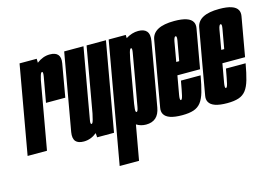

<svg xmlns="http://www.w3.org/2000/svg" viewBox="-147 -823 1801 1259"><g transform="rotate(-15 753.5 -193.0)"><path d="M163.5 -305Q188.5 -445 194 -476Q198.5 -504 192.5 -507Q191.5 -507.5 190.5 -507.5Q182.5 -507.5 176 -483Q172.5 -470 169.5 -457.5L88.5 0H-43L63 -600H179.5L180 -573Q222.5 -605.5 269 -605.5Q308 -605.5 324 -586Q340 -567 333.5 -528.5Q320.5 -452 294.5 -305Z M429 0 427 -29Q386.5 4 338.5 4Q300.5 4 284 -14.5Q266.5 -35 273.5 -77Q288 -158 305 -255.5L366 -600H497L436 -256Q417.5 -150 412.5 -122Q408 -97.5 414.5 -94.5Q415 -94 416.5 -94Q424 -94 430.5 -118.5Q435 -134 440 -158.5L518 -600H649.5L543.5 0Z M523 220 668 -600H784L784.5 -578Q826.5 -604 868.5 -604Q907.5 -604 925 -584.5Q944.5 -562.5 936 -516Q920.5 -428 898.5 -301Q876 -174.5 860.5 -86Q845 2.5 761.5 2.5Q725.5 2.5 696.5 -16L654.5 220ZM720 -150Q717 -129.5 716 -117.5Q714 -96.5 720 -94Q721 -93.5 722 -93.5Q730.5 -93.5 736 -124Q741.5 -154.5 767.5 -301Q793 -444.5 798 -475.5Q803 -503.5 796.5 -506.5Q795.5 -507 795 -507Q787 -507 780.5 -482.5Q776.5 -467 771 -440Z M1006 4.5Q906 4.5 883.5 -37.5Q873.5 -55.5 878.5 -81.5Q893.5 -167 916.5 -299Q941.5 -439 956.2 -522.5Q971 -606 1114 -606Q1216.5 -606 1238.5 -564Q1247.5 -547 1243.5 -523Q1228.5 -440.5 1204.5 -302.5Q1200 -278 1196.5 -256.5H1042.5Q1025 -158.5 1020 -129.5Q1014.5 -97 1021.5 -94Q1022 -93.5 1023 -93.5Q1031 -93.5 1037.2 -120.2Q1043.5 -147 1056 -217H1189.5Q1178 -151.5 1165.5 -108.2Q1153 -65 1134 -40.5Q1115 -16 1084.5 -5.8Q1054 4.5 1006 4.5ZM1058 -343H1078Q1096 -444 1101.5 -475Q1106.5 -503 1099.5 -506.5Q1098.5 -507 1097 -507Q1087 -507 1081 -475Q1076 -447.5 1058 -343Z M1311.5 4.5Q1211.5 4.5 1189 -37.5Q1179 -55.5 1184 -81.5Q1199 -167 1222 -299Q1247 -439 1261.8 -522.5Q1276.5 -606 1419.5 -606Q1522 -606 1544 -564Q1553 -547 1549 -523Q1534 -440.5 1510 -302.5Q1505.5 -278 1502 -256.5H1348Q1330.5 -158.5 1325.5 -129.5Q1320 -97 1327 -94Q1327.5 -93.5 1328.5 -93.5Q1336.5 -93.5 1342.8 -120.2Q1349 -147 1361.5 -217H1495Q1483.5 -151.5 1471 -108.2Q1458.5 -65 1439.5 -40.5Q1420.5 -16 1390 -5.8Q1359.5 4.5 1311.5 4.5ZM1363.5 -343H1383.5Q1401.5 -444 1407 -475Q1412 -503 1405 -506.5Q1404 -507 1402.5 -507Q1392.5 -507 1386.5 -475Q1381.5 -447.5 1363.5 -343Z"/></g></svg>

Font: Anybody UltraCondensed Regular
Style: Bold Italic
Weight: 700
Width: 1
Italic angle: -10°
Designer: Tyler Finck
Foundry: Etcetera Type Company
Version: Version 1.010; ttfautohint (v1.8.3) -l 8 -r 50 -G 200 -x 14 